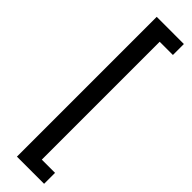

<svg xmlns="http://www.w3.org/2000/svg" viewBox="-328 -798 937 937"><g transform="rotate(45 140.0 -329.5)"><path d="M76.7 152.3V-812.5H264.2V-736.8H172.9V76.7H264.2V152.3Z"/></g></svg>

Font: Battambang
Style: Regular
Weight: 400
Designer: Danh Hong
Version: Version 8.002; ttfautohint (v1.8.3)